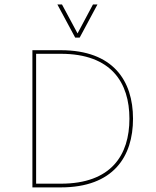

<svg xmlns="http://www.w3.org/2000/svg" viewBox="-20 -813 676 833"><path d="M306.2 -649.9H325.7L402.8 -793.5H383.3L316.4 -668L249 -793.5H229ZM120.6 0H243.7C471.7 0 557.1 -133.3 557.1 -297.9C557.1 -461.9 471.7 -595.2 243.7 -595.2H120.6ZM136.7 -16.1V-579.6H243.7C463.4 -579.6 541.5 -454.1 541.5 -297.9C541.5 -141.1 463.4 -16.1 243.7 -16.1Z"/></svg>

Font: Now Thin
Style: Regular
Weight: 100
Designer: Alfredo Marco Pradil
Foundry: Alfredo Marco Pradil
Version: Version 1.200;hotconv 1.0.109;makeotfexe 2.5.65596